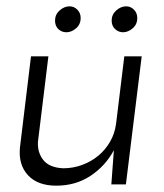

<svg xmlns="http://www.w3.org/2000/svg" viewBox="-20 -578 520 607"><path d="M378 5H332L340 -103Q313 -53 266 -22Q219 9 158 9Q99 9 68.5 -24Q38 -57 43 -111L78 -400H133L100 -130Q98 -96 117 -72Q136 -48 180 -46Q211 -46 239.5 -56.5Q268 -67 290.5 -85.5Q313 -104 328 -130Q343 -156 347 -187L373 -400H428ZM333 -513Q333 -532 347.5 -545Q362 -558 379 -558Q393 -558 403.5 -547.5Q414 -537 414 -521Q414 -501 399.5 -488.5Q385 -476 369 -476Q355 -476 344 -486Q333 -496 333 -513ZM154 -513Q154 -532 168.5 -545Q183 -558 200 -558Q214 -558 224.5 -547.5Q235 -537 235 -521Q235 -501 220.5 -488.5Q206 -476 190 -476Q175 -476 164.5 -486Q154 -496 154 -513Z"/></svg>

Font: Josefin Sans
Style: Italic
Weight: 400
Italic angle: -7.5°
Designer: Santiago Orozco
Foundry: Typemade